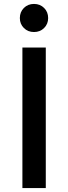

<svg xmlns="http://www.w3.org/2000/svg" viewBox="-20 -957 347 977"><path d="M213 0H94V-715H213ZM153 -794Q122 -794 101.5 -814.5Q81 -835 81 -865Q81 -896 101.5 -916.5Q122 -937 153 -937Q184 -937 204.5 -916.5Q225 -896 225 -865Q225 -835 204.5 -814.5Q184 -794 153 -794Z"/></svg>

Font: Wix Madefor Text SemiBold
Style: Regular
Weight: 600
Designer: Dalton Maag Ltd
Foundry: Dalton Maag Ltd
Version: Version 3.100